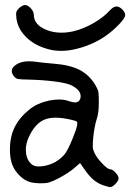

<svg xmlns="http://www.w3.org/2000/svg" viewBox="-20 -738 524 773"><path d="M172.4 -540.5Q118.7 -555.2 85 -588.9Q51.3 -622.1 45.9 -665.5Q43.9 -683.1 45.9 -689.5Q47.4 -695.8 56.2 -704.6Q61.5 -710 68.8 -713.9Q75.7 -717.8 80.1 -717.8Q91.8 -717.8 104 -704.6Q116.2 -691.4 116.2 -678.2Q116.2 -638.7 165.5 -618.2Q194.3 -606.4 227.1 -606.4Q250.5 -606.4 276.4 -612.3Q315.4 -621.6 355.5 -644.5Q396 -667.5 421.4 -695.3Q435.5 -710.9 447.3 -711.9Q459.5 -712.9 472.2 -700.2Q483.9 -688.5 483.9 -677.7Q483.9 -674.3 482.9 -671.4Q478 -657.7 446.8 -627.4Q389.6 -572.3 312 -547.9Q300.3 -544.4 289.1 -541.5Q288.1 -541 287.1 -541Q254.9 -533.2 226.1 -533.2Q197.8 -533.2 172.4 -540.5ZM204.1 -86.4Q214.4 -92.8 226.1 -102.5Q237.8 -112.8 243.2 -121.1Q254.9 -137.7 271 -176.8Q287.1 -215.3 290.5 -233.9Q292.5 -245.6 289.1 -248.5Q286.1 -251.5 266.6 -255.9Q231.4 -264.2 204.1 -264.2Q177.7 -264.2 158.7 -256.3Q120.6 -240.2 95.7 -185.5Q84 -159.7 84 -135.3Q84 -128.4 85 -121.1Q88.9 -89.8 110.8 -74.2Q119.6 -67.9 136.7 -67.9Q143.6 -67.9 151.4 -68.8Q179.2 -72.8 204.1 -86.4ZM395 7.8Q374 0.5 356.4 -14.2Q338.9 -29.3 322.3 -53.2Q315.4 -62.5 302.2 -81.5Q294.9 -75.2 279.8 -62Q270.5 -53.7 252.4 -41.5Q233.9 -29.8 217.3 -21Q191.9 -7.8 178.7 -3.9Q166 0 147 0Q115.2 0 96.7 -6.3Q77.6 -13.2 60.5 -29.3Q38.6 -50.8 29.3 -75.2Q20 -99.1 20 -135.7Q20 -187.5 39.1 -226.1Q58.1 -264.6 99.1 -297.9Q130.4 -322.8 177.2 -333Q198.7 -337.4 217.3 -337.4Q239.3 -337.4 256.8 -331.1Q271.5 -325.7 281.2 -325.7Q300.3 -325.7 304.2 -344.7Q304.7 -347.7 304.7 -350.6Q304.7 -375.5 268.6 -394Q251 -403.3 202.6 -409.7Q154.8 -416 97.2 -417.5Q62.5 -418 52.7 -419.9Q43.5 -421.9 36.6 -430.2Q27.3 -441.9 27.3 -452.1Q27.3 -465.8 43.9 -477.1Q62.5 -489.7 90.3 -491.2Q90.8 -491.2 91.3 -491.2Q95.2 -491.2 99.1 -491.2Q110.8 -491.2 124 -489.3Q133.8 -487.8 155.8 -485.4Q177.7 -483.4 198.7 -481.4Q261.7 -476.6 301.3 -456.1Q340.3 -435.5 364.3 -395Q373.5 -379.4 376 -368.2Q377.9 -356.4 377.9 -327.6Q377.9 -306.6 376 -288.6Q373.5 -270.5 369.1 -257.3Q365.2 -246.6 361.3 -225.6Q357.4 -204.6 355.5 -186Q353.5 -163.1 353.5 -151.4Q353.5 -147.5 353.5 -145Q354.5 -134.3 361.3 -120.6Q371.1 -100.6 392.6 -78.6Q414.1 -56.6 422.9 -56.6Q432.6 -56.6 444.8 -43.5Q457.5 -30.3 457.5 -20.5Q457.5 -10.7 444.8 2.4Q432.6 15.1 423.3 15.1Q419.4 15.1 411.1 12.7Q402.8 10.7 395 7.8Z"/></svg>

Font: Casuwalt
Style: Regular
Weight: 400
Designer: Walter E Stewart
Version: 0.1